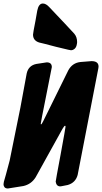

<svg xmlns="http://www.w3.org/2000/svg" viewBox="-67 -1078 581 1093"><path d="M337 -792Q333 -792 321 -795Q251 -811 185 -829L156 -836Q121 -847 121 -881Q121 -889 135 -960L145 -1017Q153 -1058 177 -1058Q195 -1058 214 -1037Q287 -961 303 -943L356 -886Q372 -867 372 -838L371 -829Q368 -809 358 -800.5Q348 -792 337 -792ZM-22 -5Q-35 -5 -41 -12Q-47 -19 -47 -29Q-47 -35 -45 -43Q-38 -65 -12 -164L49 -465L85 -660Q95 -705 140 -714Q195 -723 199 -723Q228 -723 228 -696Q228 -693 196.5 -536.5Q165 -380 165 -374Q165 -371 165.5 -370.5Q166 -370 167 -370Q170 -370 179 -388L322 -678Q345 -720 391 -725L454 -730Q494 -730 494 -699L493 -690L375 -82Q363 -38 319 -25Q287 -19 283.5 -18Q280 -17 276 -17Q254 -17 250 -44Q250 -49 278 -198Q306 -351 306 -356Q306 -362 304 -362H303Q299 -362 289 -345L136 -69Q111 -29 66 -19Q-17 -5 -22 -5Z"/></svg>

Font: Bangerz
Style: Bold
Weight: 700
Designer: vernon adams
Foundry: Vernon Adams
Version: Version 2.10;February 7, 2025;FontCreator 13.0.0.2683 64-bit